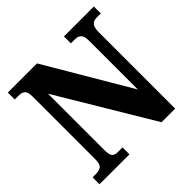

<svg xmlns="http://www.w3.org/2000/svg" viewBox="-178 -886 1057 1057"><g transform="rotate(-45 350.5 -357.0)"><path d="M21 0V-54H49Q73 -54 87.5 -65Q102 -76 102 -118V-600Q102 -639 88 -649.5Q74 -660 56 -660H21V-714H248L539 -220V-600Q539 -636 525.5 -648Q512 -660 494 -660H458V-714H691V-660H656Q636 -660 623 -646.5Q610 -633 610 -596V0H504L173 -553V-118Q173 -76 184 -65Q195 -54 218 -54H254V0Z"/></g></svg>

Font: Noto Serif Tamil Condensed ExtraBold
Style: Italic
Weight: 800
Width: 3
Italic angle: -12°
Designer: Indian Type Foundry, Tom Grace, and the Monotype Design Team
Foundry: Monotype Imaging Inc.
Version: Version 2.003; ttfautohint (v1.8.4.7-5d5b)